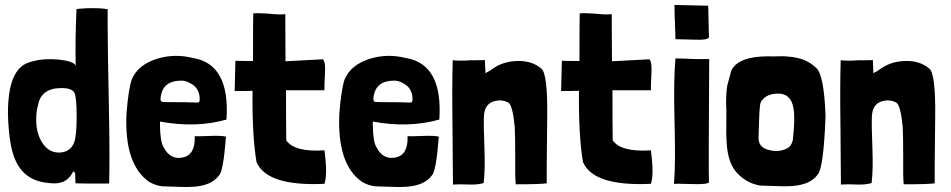

<svg xmlns="http://www.w3.org/2000/svg" viewBox="-20 -741 3832 774"><path d="M288 -703Q288 -706 335 -708Q385 -709 414 -704V-638Q414 -554 419 -308Q423 -109 420 -1Q293 -1 285 -2Q284 -3 284 -9L283 -42Q277 -55 273 -46Q247 6 180 -3Q78 -10 41 -98Q15 -157 12 -285Q12 -459 93 -488Q144 -507 214 -501Q281 -494 285 -475Q283 -586 288 -692ZM126 -257Q126 -204 150 -166Q176 -126 217 -126Q263 -126 279 -167Q289 -195 289 -271Q289 -349 280 -367Q270 -386 228 -386Q144 -386 133 -315Q126 -296 126 -257Z M625 -233Q626 -168 640 -147Q666 -96 716 -106Q768 -116 765 -192Q774 -191 827 -193Q874 -195 891 -190Q880 -49 863 -34Q834 7 759 12Q734 14 694 12L633 10Q605 6 581 -8Q480 -79 490 -284Q498 -385 512 -423Q537 -480 613 -504Q684 -526 759 -507Q908 -482 893 -259Q769 -224 625 -251ZM711 -416Q637 -416 628 -351Q624 -331 636 -330Q638 -329 722 -329Q741 -329 760 -328Q776 -327 779 -328Q785 -328 785 -341Q785 -387 746 -406Q730 -416 711 -416Z M1131 -494 1282 -502Q1293 -490 1290 -445Q1287 -387 1288 -377H1133Q1133 -235 1134 -175Q1168 -127 1288 -135Q1301 -38 1288 0Q1056 11 1014 -88Q996 -196 998 -375Q977 -374 926 -374L929 -496Q956 -495 1000 -495Q1000 -677 1001 -687Q1018 -689 1062 -686Q1108 -681 1130 -684Z M1483 -233Q1484 -168 1498 -147Q1524 -96 1574 -106Q1626 -116 1623 -192Q1632 -191 1685 -193Q1732 -195 1749 -190Q1738 -49 1721 -34Q1692 7 1617 12Q1592 14 1552 12L1491 10Q1463 6 1439 -8Q1338 -79 1348 -284Q1356 -385 1370 -423Q1395 -480 1471 -504Q1542 -526 1617 -507Q1766 -482 1751 -259Q1627 -224 1483 -251ZM1569 -416Q1495 -416 1486 -351Q1482 -331 1494 -330Q1496 -329 1580 -329Q1599 -329 1618 -328Q1634 -327 1637 -328Q1643 -328 1643 -341Q1643 -387 1604 -406Q1588 -416 1569 -416Z M1962 -461Q2005 -493 2062 -495Q2123 -498 2163 -464Q2188 -441 2186 -271Q2183 -11 2184 -2Q2157 2 2059 2Q2056 -28 2057 -110Q2057 -194 2055 -230Q2047 -314 2030 -327Q2029 -328 2028 -328Q2026 -329 2026 -329Q2001 -341 1972 -333Q1934 -322 1931 -275Q1929 -237 1933 -140Q1936 -55 1930 -7V-3Q1904 4 1875 3Q1831 1 1806 3L1804 -243Q1802 -394 1805 -498Q1840 -495 1875 -498Q1935 -498 1935 -499Q1934 -509 1937 -446Q1957 -457 1962 -461Z M2447 -494 2598 -502Q2609 -490 2606 -445Q2603 -387 2604 -377H2449Q2449 -235 2450 -175Q2484 -127 2604 -135Q2617 -38 2604 0Q2372 11 2330 -88Q2312 -196 2314 -375Q2293 -374 2242 -374L2245 -496Q2272 -495 2316 -495Q2316 -677 2317 -687Q2334 -689 2378 -686Q2424 -681 2446 -684Z M2839 -503V-500Q2836 -39 2838 -6Q2831 3 2770 1Q2702 -1 2697 0Q2704 -81 2699 -257Q2695 -424 2703 -505V-506Q2698 -505 2731 -505Q2781 -502 2822 -503ZM2835 -718 2838 -590Q2831 -579 2786 -581L2703 -583Q2703 -597 2701 -644Q2699 -687 2699 -721Z M2928 -456Q2955 -514 3078 -514Q3091 -513 3117 -514Q3142 -515 3156 -513Q3228 -508 3267 -470Q3302 -447 3308 -272Q3300 -61 3276 -37Q3247 4 3172 9Q3147 11 3106 9L3044 7Q2993 -2 2958 -37Q2913 -77 2909 -172Q2907 -197 2908 -252Q2909 -302 2907 -325Q2907 -366 2912 -397ZM3044 -318Q3041 -294 3040 -255Q3039 -205 3038 -188Q3036 -146 3081 -136Q3121 -126 3153 -143Q3170 -151 3176 -176Q3186 -266 3179 -302Q3168 -379 3087 -360Q3066 -354 3053 -338Q3047 -333 3044 -318Z M3526 -461Q3569 -493 3626 -495Q3687 -498 3727 -464Q3752 -441 3750 -271Q3747 -11 3748 -2Q3721 2 3623 2Q3620 -28 3621 -110Q3621 -194 3619 -230Q3611 -314 3594 -327Q3593 -328 3592 -328Q3590 -329 3590 -329Q3565 -341 3536 -333Q3498 -322 3495 -275Q3493 -237 3497 -140Q3500 -55 3494 -7V-3Q3468 4 3439 3Q3395 1 3370 3L3368 -243Q3366 -394 3369 -498Q3404 -495 3439 -498Q3499 -498 3499 -499Q3498 -509 3501 -446Q3521 -457 3526 -461Z"/></svg>

Font: Londrina Solid
Style: Regular
Weight: 400
Designer: Marcelo Magalhaes
Foundry: Marcelo Magalh„es
Version: Version 1.001 2011